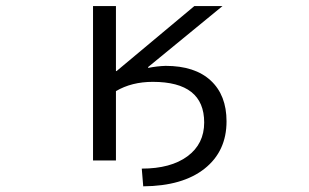

<svg xmlns="http://www.w3.org/2000/svg" viewBox="-20 -540 1040 646"><path d="M478.5 -314.5V-311.5Q507.8 -317.4 537.1 -318.4Q635.7 -318.4 689 -269Q742.2 -219.7 742.2 -131.8Q742.2 -31.2 668.5 27.3Q594.7 85.9 461.9 86.9L457 27.3Q554.7 27.3 610.8 -14.2Q667 -55.7 667 -127.9Q667 -264.6 494.1 -264.6Q422.9 -264.6 370.1 -233.4V0H293V-519.5H370.1V-300.8H372.1L633.8 -519.5H728.5Z"/></svg>

Font: GenEi Gothic M SemiLight
Style: Regular
Weight: 350
Designer: o_tamon (Modified); [Source Han Sans]
Ryoko NISHIZUKA  (kana & ideographs); Paul D. Hunt (Latin, Greek & Cyrillic); Wenl
Version: Version 1.1a;Original Version 1.004